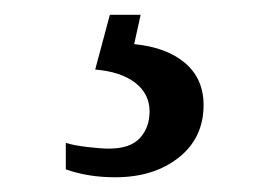

<svg xmlns="http://www.w3.org/2000/svg" viewBox="-20 -29 373 262"><path d="M257.8 114.3Q257.8 159.2 223.9 186Q189.9 212.9 137.2 212.9Q100.1 212.9 69.8 202.1V166Q80.6 169.4 99.1 171.6Q117.7 173.8 128.4 173.8Q157.7 173.8 170.9 159.4Q184.1 145 184.1 123Q184.1 99.1 164.6 84Q145 68.8 109.9 65.9L129.9 -8.8H171.9L163.1 31.2Q207.5 35.6 232.7 57.1Q257.8 78.6 257.8 114.3Z"/></svg>

Font: Tinos
Style: Regular
Weight: 400
Designer: Steve Matteson
Foundry: Monotype Imaging Inc.
Version: Version 1.23